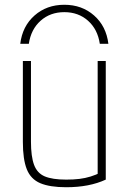

<svg xmlns="http://www.w3.org/2000/svg" viewBox="-20 -776 540 806"><path d="M250 -756Q324 -756 375 -711Q426 -666 435 -592H399Q390 -653 349.5 -689Q309 -725 250 -725Q191 -725 150.5 -689Q110 -653 101 -592H65Q74 -666 125 -711Q176 -756 250 -756ZM258 10Q189 10 149 -7Q109 -24 92.5 -65.5Q76 -107 76 -180V-520H110V-181Q110 -119 123 -84Q136 -49 168 -35.5Q200 -22 258 -22Q289 -22 313.5 -25Q338 -28 360.5 -35Q383 -42 405 -53L390 -30V-520H424V-22Q355 10 258 10Z"/></svg>

Font: M PLUS 1 Code ExtraLight
Style: Regular
Weight: 250
Designer: Coji Morishita
Foundry: UNDERFOREST DESIGN
Version: Version 1.002